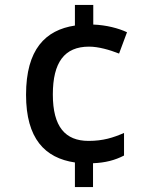

<svg xmlns="http://www.w3.org/2000/svg" viewBox="-20 -744 612 774"><path d="M356 -645V-724H282V-641C163 -623 85 -545 85 -362C85 -185 161 -107 282 -89V10H355V-86C405 -88 443 -98 480 -117V-208C436 -189 396 -176 337 -176C243 -176 193 -233 193 -363C193 -493 240 -556 339 -556C377 -556 422 -543 460 -528L492 -614C458 -630 409 -643 356 -645Z"/></svg>

Font: Noto Sans Arabic UI Md
Style: Regular
Weight: 500
Designer: Monotype Design Team, Nadine Chahine and Nizar Qandah
Foundry: Monotype Imaging Inc.
Version: Version 2.010